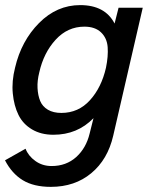

<svg xmlns="http://www.w3.org/2000/svg" viewBox="-22 -518 596 752"><path d="M177.2 213.9Q109.9 213.9 67.1 187.7Q24.4 161.6 -2.4 109.9L78.1 64.5Q88.9 92.8 116.5 112.5Q144 132.3 180.2 132.3Q237.3 132.3 276.4 97.2Q315.4 62 329.1 4.9L344.2 -55.2Q281.2 9.8 187 9.8Q138.7 9.8 103.3 -11.2Q67.9 -32.2 50.3 -68.1Q32.7 -104 28.1 -151.9Q23.4 -199.7 37.1 -253.4Q61.5 -357.9 131.1 -428Q200.7 -498 292 -498Q389.6 -498 426.8 -425.8L442.4 -487.8H537.1L421.4 13.7Q399.9 106.9 335.4 160.4Q271 213.9 177.2 213.9ZM218.3 -75.7Q285.2 -75.7 330.3 -125.5Q375.5 -175.3 393.1 -252.9Q402.3 -297.4 399.7 -333.3Q397 -369.1 373.5 -391.4Q350.1 -413.6 308.6 -413.6Q242.7 -413.6 195.8 -362.3Q148.9 -311 131.8 -234.4Q123.5 -201.7 125 -172.9Q126.5 -144 135.5 -122.3Q144.5 -100.6 165.8 -88.1Q187 -75.7 218.3 -75.7Z"/></svg>

Font: HK Grotesk Medium Italic
Style: Regular
Weight: 500
Italic angle: -13°
Designer: Alfredo Marco Pradil and Stefan Peev
Foundry: Hanken Design Co.
Version: Version 1.000;PS 001.000;hotconv 1.0.88;makeotf.lib2.5.64775